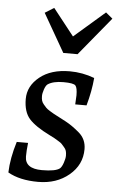

<svg xmlns="http://www.w3.org/2000/svg" viewBox="-54 -798 519 845"><g transform="rotate(5 205.0 -375.5)"><path d="M271 -566H208L111 -735L151 -760L244 -642L380 -760L410 -735ZM280 -345 282 -385Q282 -418 273.5 -428Q265 -438 220 -438Q175 -438 151 -422Q143 -416 137 -398.5Q131 -381 131 -369Q131 -357 133.5 -348.5Q136 -340 143 -332Q150 -324 154.5 -319Q159 -314 172 -306Q185 -298 190.5 -295Q196 -292 212.5 -283.5Q229 -275 244 -267Q274 -251 306 -223.5Q338 -196 338 -152Q338 -83 283 -37Q228 9 146.5 9Q65 9 13 -21Q15 -84 38 -158H88Q84 -123 84 -98Q84 -44 159 -44Q219 -44 238 -59Q246 -66 252.5 -85Q259 -104 259 -116.5Q259 -129 256.5 -137.5Q254 -146 247 -153.5Q240 -161 236 -166Q232 -171 219 -178.5Q206 -186 201.5 -189Q197 -192 180 -200Q115 -232 88 -262.5Q61 -293 61 -350Q61 -407 111 -447.5Q161 -488 244 -488Q300 -488 353 -468Q348 -409 330 -345Z"/></g></svg>

Font: Poly
Style: Italic
Weight: 400
Italic angle: -10°
Designer: Nicolas Silva
Foundry: Jose Nicolas Silva Schwarzenberg
Version: Version 1.003